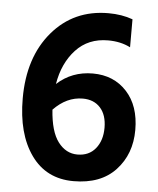

<svg xmlns="http://www.w3.org/2000/svg" viewBox="-51 -713 634 772"><g transform="rotate(5 266.5 -326.5)"><path d="M283 -318Q218 -318 165 -263Q171 -175 202.5 -133.5Q234 -92 280.5 -92Q327 -92 353.5 -124.5Q380 -157 380 -208.5Q380 -260 354 -289Q328 -318 283 -318ZM42 -298Q42 -464 129 -566.5Q216 -669 356 -669Q410 -669 454 -653V-540Q415 -560 364 -560Q284 -560 234 -506Q184 -452 170 -367Q230 -422 314.5 -422Q399 -422 451.5 -365Q504 -308 504 -210.5Q504 -113 444 -48.5Q384 16 274 16Q164 16 103 -69.5Q42 -155 42 -298Z"/></g></svg>

Font: Hind Jalandhar SemiBold
Style: Regular
Weight: 600
Designer: Namrata Goyal
Foundry: Indian Type Foundry
Version: Version 0.702;PS 1.0;hotconv 1.0.81;makeotf.lib2.5.63406